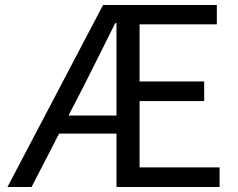

<svg xmlns="http://www.w3.org/2000/svg" viewBox="-20 -753 958 773"><path d="M256 -288 324 -420C364 -500 405 -581 444 -660H449V-288ZM542 -79V-346H802V-425H542V-655H853V-733H395L10 0H107L218 -215H449V0H864V-79Z"/></svg>

Font: Noto Sans Mono CJK SC Regular
Style: Regular
Weight: 400
Designer: Ryoko NISHIZUKA (kana & ideographs); Paul D. Hunt (Latin, Greek & Cyrillic); Wenlong ZHANG (bopomofo); Sandoll Communica
Foundry: Adobe Systems Incorporated
Version: Version 1.005;PS 1.005;hotconv 1.0.96;makeotf.lib2.5.65012